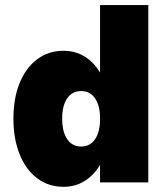

<svg xmlns="http://www.w3.org/2000/svg" viewBox="-20 -720 647 758"><path d="M565.5 -700V0H375V-69Q350.5 -28 313.8 -5.2Q277 17.5 230.5 17.5Q171.5 17.5 127 -16Q82.5 -49.5 57.8 -110.2Q33 -171 33 -252Q33 -332.5 57.8 -392.8Q82.5 -453 127 -486.2Q171.5 -519.5 230.5 -519.5Q277 -519.5 313.8 -497Q350.5 -474.5 375 -433.5V-700ZM225.5 -252Q225.5 -199 245.5 -170.2Q265.5 -141.5 300 -141.5Q335.5 -141.5 355.2 -170.2Q375 -199 375 -252Q375 -303.5 355.2 -332Q335.5 -360.5 300 -360.5Q265.5 -360.5 245.5 -332Q225.5 -303.5 225.5 -252Z"/></svg>

Font: Overused Grotesk Black
Style: Regular
Weight: 900
Version: Version 0.004